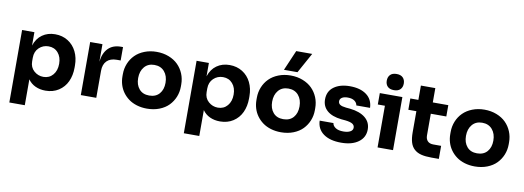

<svg xmlns="http://www.w3.org/2000/svg" viewBox="-72 -1287 5331 1952"><g transform="rotate(10 2593.0 -310.5)"><path d="M232.9 200.2H73.2V-547.9H200.2V-410.2Q224.6 -484.9 280.5 -524.4Q336.4 -564 413.1 -564Q487.8 -564 545.4 -527.8Q603 -491.7 634 -428.5Q665 -365.2 665 -286.1V-263.2Q665 -183.1 635.7 -119.9Q606.4 -56.6 548.6 -19.3Q490.7 18.1 413.1 18.1Q355.5 18.1 308.8 -3.4Q262.2 -24.9 232.9 -66.9ZM368.2 -116.2Q428.7 -116.2 466.3 -160.2Q503.9 -204.1 503.9 -274.9Q503.9 -344.7 466.6 -387.9Q429.2 -431.2 368.2 -431.2Q310.5 -431.2 269.8 -392.3Q229 -353.5 229 -289.1V-252Q229 -190.4 271 -153.3Q313 -116.2 368.2 -116.2Z M935.5 0H775.9V-547.9H902.8V-367.2Q913.6 -458 961.9 -506.6Q1010.3 -555.2 1092.8 -555.2H1113.8V-417H1073.7Q1007.3 -417 971.4 -380.9Q935.5 -344.7 935.5 -278.8Z M1460.4 19Q1404.3 19 1355.7 4.2Q1307.1 -10.7 1271.5 -36.9Q1235.8 -63 1210.4 -98.1Q1185.1 -133.3 1172.4 -174.8Q1159.7 -216.3 1159.7 -261.2V-284.2Q1159.7 -342.3 1180.7 -393.8Q1201.7 -445.3 1240 -483.6Q1278.3 -522 1335.4 -544.4Q1392.6 -566.9 1460.4 -566.9Q1528.8 -566.9 1586.2 -544.4Q1643.6 -522 1681.9 -483.6Q1720.2 -445.3 1741.5 -393.8Q1762.7 -342.3 1762.7 -284.2V-261.2Q1762.7 -205.1 1742.2 -154.5Q1721.7 -104 1684.1 -65.2Q1646.5 -26.4 1588.6 -3.7Q1530.8 19 1460.4 19ZM1460.4 -116.2Q1528.3 -116.2 1565.4 -159.2Q1602.5 -202.1 1602.5 -272Q1602.5 -343.3 1564.5 -387.7Q1526.4 -432.1 1460.4 -432.1Q1395 -432.1 1357.4 -387.7Q1319.8 -343.3 1319.8 -272Q1319.8 -202.6 1356.7 -159.4Q1393.6 -116.2 1460.4 -116.2Z M2034.2 200.2H1874.5V-547.9H2001.5V-410.2Q2025.9 -484.9 2081.8 -524.4Q2137.7 -564 2214.4 -564Q2289.1 -564 2346.7 -527.8Q2404.3 -491.7 2435.3 -428.5Q2466.3 -365.2 2466.3 -286.1V-263.2Q2466.3 -183.1 2437 -119.9Q2407.7 -56.6 2349.9 -19.3Q2292 18.1 2214.4 18.1Q2156.7 18.1 2110.1 -3.4Q2063.5 -24.9 2034.2 -66.9ZM2169.4 -116.2Q2230 -116.2 2267.6 -160.2Q2305.2 -204.1 2305.2 -274.9Q2305.2 -344.7 2267.8 -387.9Q2230.5 -431.2 2169.4 -431.2Q2111.8 -431.2 2071 -392.3Q2030.3 -353.5 2030.3 -289.1V-252Q2030.3 -190.4 2072.3 -153.3Q2114.3 -116.2 2169.4 -116.2Z M2904.8 -611.8H2765.1L2855 -820.8H3020ZM2843.8 19Q2787.6 19 2739 4.2Q2690.4 -10.7 2654.8 -36.9Q2619.1 -63 2593.8 -98.1Q2568.4 -133.3 2555.7 -174.8Q2543 -216.3 2543 -261.2V-284.2Q2543 -342.3 2564 -393.8Q2585 -445.3 2623.3 -483.6Q2661.6 -522 2718.8 -544.4Q2775.9 -566.9 2843.8 -566.9Q2912.1 -566.9 2969.5 -544.4Q3026.9 -522 3065.2 -483.6Q3103.5 -445.3 3124.8 -393.8Q3146 -342.3 3146 -284.2V-261.2Q3146 -205.1 3125.5 -154.5Q3105 -104 3067.4 -65.2Q3029.8 -26.4 2971.9 -3.7Q2914.1 19 2843.8 19ZM2843.8 -116.2Q2911.6 -116.2 2948.7 -159.2Q2985.8 -202.1 2985.8 -272Q2985.8 -343.3 2947.8 -387.7Q2909.7 -432.1 2843.8 -432.1Q2778.3 -432.1 2740.7 -387.7Q2703.1 -343.3 2703.1 -272Q2703.1 -202.6 2740 -159.4Q2776.9 -116.2 2843.8 -116.2Z M3465.3 17.1Q3349.1 17.1 3282.5 -31Q3215.8 -79.1 3212.4 -166H3354.5Q3358.4 -137.2 3387.5 -118.2Q3416.5 -99.1 3468.8 -99.1Q3511.7 -99.1 3538.6 -113.5Q3565.4 -127.9 3565.4 -154.8Q3565.4 -179.7 3543.7 -193.8Q3522 -208 3469.7 -213.9L3426.8 -217.8Q3329.6 -228.5 3279.1 -272.7Q3228.5 -316.9 3228.5 -388.2Q3228.5 -472.7 3291 -518.3Q3353.5 -564 3455.6 -564Q3563 -564 3627 -516.8Q3690.9 -469.7 3694.3 -382.8H3552.7Q3548.8 -410.6 3523.4 -428.7Q3498 -446.8 3453.6 -446.8Q3416 -446.8 3394.3 -432.9Q3372.6 -418.9 3372.6 -395Q3372.6 -372.1 3391.6 -359.6Q3410.6 -347.2 3453.6 -342.8L3496.6 -338.9Q3598.1 -327.6 3653.8 -282Q3709.5 -236.3 3709.5 -162.1Q3709.5 -79.6 3643.3 -31.2Q3577.1 17.1 3465.3 17.1Z M3813.5 -685.1Q3813.5 -723.1 3835.7 -746.1Q3857.9 -769 3901.4 -769Q3944.8 -769 3967 -746.1Q3989.3 -723.1 3989.3 -685.1Q3989.3 -647.5 3967 -624.8Q3944.8 -602.1 3901.4 -602.1Q3857.9 -602.1 3835.7 -624.8Q3813.5 -647.5 3813.5 -685.1ZM3999 0H3839.4V-430.2H3766.1V-547.9H3999Z M4473.1 6.8H4396Q4332.5 6.8 4289.8 -4.2Q4247.1 -15.1 4218.3 -41.3Q4189.5 -67.4 4176.8 -109.4Q4164.1 -151.4 4164.1 -213.9V-431.2H4081.1V-547.9H4164.1V-695.8H4313V-547.9H4473.1V-431.2H4313V-208Q4313 -169.9 4333.5 -148.9Q4354 -127.9 4392.1 -127.9H4473.1Z M4844.7 19Q4788.6 19 4740 4.2Q4691.4 -10.7 4655.8 -36.9Q4620.1 -63 4594.7 -98.1Q4569.3 -133.3 4556.6 -174.8Q4543.9 -216.3 4543.9 -261.2V-284.2Q4543.9 -342.3 4564.9 -393.8Q4585.9 -445.3 4624.3 -483.6Q4662.6 -522 4719.7 -544.4Q4776.9 -566.9 4844.7 -566.9Q4913.1 -566.9 4970.5 -544.4Q5027.8 -522 5066.2 -483.6Q5104.5 -445.3 5125.7 -393.8Q5147 -342.3 5147 -284.2V-261.2Q5147 -205.1 5126.5 -154.5Q5106 -104 5068.4 -65.2Q5030.8 -26.4 4972.9 -3.7Q4915 19 4844.7 19ZM4844.7 -116.2Q4912.6 -116.2 4949.7 -159.2Q4986.8 -202.1 4986.8 -272Q4986.8 -343.3 4948.7 -387.7Q4910.6 -432.1 4844.7 -432.1Q4779.3 -432.1 4741.7 -387.7Q4704.1 -343.3 4704.1 -272Q4704.1 -202.6 4741 -159.4Q4777.8 -116.2 4844.7 -116.2Z"/></g></svg>

Font: Sora
Style: Bold
Weight: 700
Designer: Jonathan Barnbrook, Julián Moncada
Foundry: Barnbrook Fonts
Version: Version 2.000